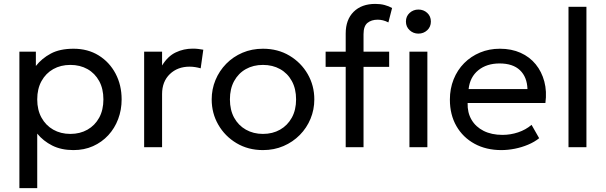

<svg xmlns="http://www.w3.org/2000/svg" viewBox="-20 -755 3108 985"><path d="M79.5 210V-490H164V-416.5Q194.5 -455.5 240.8 -480.2Q287 -505 357.5 -505Q430.5 -505 486 -470.8Q541.5 -436.5 572.8 -377.5Q604 -318.5 604 -245Q604 -191.5 586.2 -144.2Q568.5 -97 535.5 -61.2Q502.5 -25.5 457.2 -5.2Q412 15 356.5 15Q294.5 15 248.2 -8.2Q202 -31.5 171 -69.5V210ZM341 -68Q390.5 -68 428.8 -89.8Q467 -111.5 488.8 -151.2Q510.5 -191 510.5 -245Q510.5 -299.5 488.8 -339.2Q467 -379 428.8 -400.5Q390.5 -422 341 -422Q291.5 -422 253.2 -400.5Q215 -379 193 -339.2Q171 -299.5 171 -245Q171 -191 193 -151.2Q215 -111.5 253.2 -89.8Q291.5 -68 341 -68Z M719.5 0V-490H811.5V-419Q841 -467 881.8 -486.2Q922.5 -505.5 968.5 -505.5Q983 -505.5 996.5 -504Q1010 -502.5 1023 -500L1009.5 -404.5Q995.5 -408.5 981 -410.8Q966.5 -413 952.5 -413Q891 -413 851.2 -374.8Q811.5 -336.5 811.5 -272.5V0Z M1329 15Q1253 15 1193.5 -20.5Q1134 -56 1100 -115Q1066 -174 1066 -245Q1066 -297.5 1085.5 -344.5Q1105 -391.5 1140.5 -427.8Q1176 -464 1224 -484.5Q1272 -505 1329 -505Q1405.5 -505 1465 -469.5Q1524.5 -434 1558.5 -375Q1592.5 -316 1592.5 -245Q1592.5 -192.5 1573 -145.5Q1553.5 -98.5 1518 -62.5Q1482.5 -26.5 1434.5 -5.8Q1386.5 15 1329 15ZM1329 -68Q1378.5 -68 1416.8 -89.8Q1455 -111.5 1477 -151.2Q1499 -191 1499 -245Q1499 -299.5 1477.2 -339.2Q1455.5 -379 1417 -400.5Q1378.5 -422 1329 -422Q1279.5 -422 1241.2 -400.5Q1203 -379 1181.2 -339.2Q1159.5 -299.5 1159.5 -245Q1159.5 -191 1181.2 -151.2Q1203 -111.5 1241.5 -89.8Q1280 -68 1329 -68Z M1753.5 0V-583Q1753.5 -654 1794.2 -694.5Q1835 -735 1905.5 -735Q1932 -735 1953.2 -729.2Q1974.5 -723.5 1991.5 -714L1972.5 -640Q1958 -647.5 1944.2 -650.8Q1930.5 -654 1917.5 -654Q1885.5 -654 1865.2 -637.5Q1845 -621 1845 -579.5V-490H1976.5V-412H1845V0ZM1650.5 -412V-490H1767.5V-412ZM2080.5 0V-490H2172.5V0ZM2126.5 -582.5Q2100.5 -582.5 2081.5 -600Q2062.5 -617.5 2062.5 -644.5Q2062.5 -671.5 2081.5 -688.8Q2100.5 -706 2126.5 -706Q2153 -706 2171.8 -688.8Q2190.5 -671.5 2190.5 -644.5Q2190.5 -617.5 2171.8 -600Q2153 -582.5 2126.5 -582.5Z M2552 15Q2474 15 2414.5 -17.5Q2355 -50 2321.5 -108.2Q2288 -166.5 2288 -244Q2288 -300 2307.2 -348Q2326.5 -396 2361.2 -431Q2396 -466 2442.8 -485.5Q2489.5 -505 2544.5 -505Q2604 -505 2650.8 -484Q2697.5 -463 2728.2 -425.2Q2759 -387.5 2772.5 -336.8Q2786 -286 2778 -226.5H2379Q2377.5 -177.5 2399 -140.8Q2420.5 -104 2461.2 -83.5Q2502 -63 2558 -63Q2599 -63 2638 -76Q2677 -89 2707 -114.5L2746 -46Q2722 -26.5 2689.2 -12.8Q2656.5 1 2621 8Q2585.5 15 2552 15ZM2384 -298H2686Q2684 -360 2647.5 -394.8Q2611 -429.5 2543 -429.5Q2477 -429.5 2434 -394.8Q2391 -360 2384 -298Z M2896.5 0V-720H2988.5V0Z"/></svg>

Font: Geologica Cursive Light
Style: Regular
Weight: 300
Designer: Sindre Bremnes, Frode Helland
Foundry: Monokrom Skriftforlag AS
Version: Version 1.010;gftools[0.9.28]